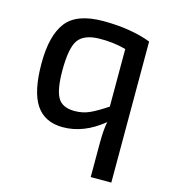

<svg xmlns="http://www.w3.org/2000/svg" viewBox="-105 -588 783 873"><g transform="rotate(15 286.0 -151.0)"><path d="M499 199H402V39Q402 -25 410 -62Q319 13 220 13Q135 13 93.5 -48.5Q52 -110 52 -243Q52 -374 101 -437.5Q150 -501 275 -501Q403 -501 499 -465ZM403 -133V-404Q341 -421 274 -419Q205 -417 178.5 -379.5Q152 -342 152 -236Q152 -148 173 -110Q194 -72 253 -72Q291 -72 323 -86.5Q355 -101 403 -133Z"/></g></svg>

Font: Exo 2.0 Medium
Style: Regular
Weight: 500
Designer: Natanael Gama
Version: Version 1.001;PS 001.001;hotconv 1.0.70;makeotf.lib2.5.58329